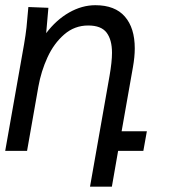

<svg xmlns="http://www.w3.org/2000/svg" viewBox="-45 -580 665 738"><path d="M64 -553 141 -550 132.5 -452.5Q171 -503.5 220.5 -531.8Q270 -560 321.5 -560Q397 -560 435 -516.2Q473 -472.5 473 -394Q473 -361.5 466 -322L422.5 -75.5H519.5L506 0H409L385 137.5H301L376 -288Q385.5 -342.5 385.5 -377Q385.5 -427 364.8 -454.5Q344 -482 294 -482Q241.5 -482 201.8 -447.5Q162 -413 137.5 -359.5Q113 -306 102.5 -247L59 0H-25L47.5 -410Q53.5 -445 56.8 -474Q60 -503 64 -553Z"/></svg>

Font: JuliaMono Italic
Style: Regular
Weight: 400
Italic angle: -9°
Monospace: yes
Designer: cormullion
Foundry: corm
Version: Version 0.049; ttfautohint (v1.8.4)